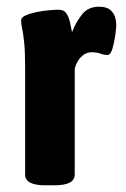

<svg xmlns="http://www.w3.org/2000/svg" viewBox="-20 -551 377 573"><path d="M115 2Q55 2 55 -30V-349Q55 -399 52 -426Q49 -453 46 -466.5Q43 -480 43 -490Q43 -499 56.5 -505Q70 -511 89.5 -515Q109 -519 127.5 -520.5Q146 -522 155 -522Q171 -522 178.5 -510.5Q186 -499 189 -483.5Q192 -468 195 -455Q206 -484 224.5 -507.5Q243 -531 275 -531Q298 -531 309 -521.5Q320 -512 323.5 -499.5Q327 -487 327 -477Q327 -467 324 -445.5Q321 -424 315.5 -405.5Q310 -387 301 -387Q290 -387 279.5 -391Q269 -395 254 -395Q241 -395 231 -388.5Q221 -382 213.5 -370.5Q206 -359 203 -345V-30Q203 2 143 2Z"/></svg>

Font: Asap Condensed VF Beta
Style: Regular
Weight: 400
Designer: Pablo Cosgaya
Foundry: Omnibus-Type
Version: Version 1.008